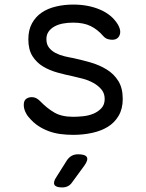

<svg xmlns="http://www.w3.org/2000/svg" viewBox="-20 -580 640 840"><path d="M301 10Q272 10 245 6.5Q218 3 193.5 -6Q169 -15 147 -29.5Q125 -44 106 -67Q96 -78 90 -92.5Q84 -107 84 -121Q84 -140 94.5 -147.5Q105 -155 119 -155Q129 -155 137.5 -151Q146 -147 156 -137Q186 -106 218 -87.5Q250 -69 300 -69Q320 -69 344 -71.5Q368 -74 388.5 -82.5Q409 -91 423.5 -106.5Q438 -122 438 -147Q438 -172 423.5 -189Q409 -206 388 -217.5Q367 -229 343 -235.5Q319 -242 300 -246Q266 -253 231.5 -262.5Q197 -272 168.5 -289Q140 -306 122 -334.5Q104 -363 104 -408Q104 -449 120 -478Q136 -507 162.5 -525Q189 -543 225 -551.5Q261 -560 300 -560Q366 -560 417.5 -538Q469 -516 495 -474Q501 -464 503.5 -455.5Q506 -447 506 -441Q506 -426 497 -416Q488 -406 471 -406Q462 -406 451.5 -409Q441 -412 432 -422Q407 -451 376.5 -466Q346 -481 300 -481Q276 -481 255 -477Q234 -473 218 -464Q202 -455 192.5 -441.5Q183 -428 183 -409Q183 -386 194.5 -371.5Q206 -357 223.5 -348Q241 -339 261.5 -334Q282 -329 300 -326Q337 -318 375.5 -307Q414 -296 446 -276.5Q478 -257 497.5 -226Q517 -195 517 -147Q517 -104 499 -73.5Q481 -43 451.5 -25Q422 -7 382.5 1.5Q343 10 301 10ZM227 194 273 121Q282 108 294 101.5Q306 95 322 95Q353 95 360 107.5Q367 120 348 146L296 217Q288 229 277 234.5Q266 240 252 240Q224 240 218 228Q212 216 227 194Z"/></svg>

Font: Maple Mono Normal NL Light
Style: Regular
Weight: 300
Monospace: yes
Designer: subframe7536
Version: Version 7.000